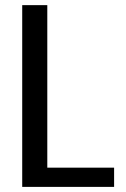

<svg xmlns="http://www.w3.org/2000/svg" viewBox="-20 -731 493 751"><path d="M165 -75.2H426.3V0H66.9V-710.9H165Z"/></svg>

Font: Franco
Style: Regular
Weight: 400
Designer: Google
Version: Version 1.200311; 2013